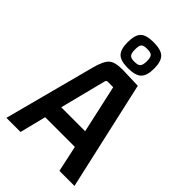

<svg xmlns="http://www.w3.org/2000/svg" viewBox="-255 -961 1055 1055"><g transform="rotate(45 273.0 -433.0)"><path d="M392 -765Q392 -711 369 -688Q346 -665 288 -665Q230 -665 208 -688Q186 -711 186 -765Q186 -821 208 -843.5Q230 -866 288 -866Q346 -866 369 -843Q392 -820 392 -765ZM243 -765Q243 -737 252 -726Q261 -715 288 -715Q316 -715 325.5 -726Q335 -737 335 -765Q335 -795 326 -805Q317 -815 288 -815Q260 -815 251.5 -805Q243 -795 243 -765ZM538 0H421L388 -153H157L119 0H9L149 -530Q166 -596 190.5 -618Q215 -640 277 -639L395 -635ZM249 -522 181 -254H367L305 -534H261Q252 -534 249 -522Z"/></g></svg>

Font: Gemunu Libre
Style: Bold
Weight: 700
Designer: Puspanada Ekanayake, Sola Matas, Pathum Egodawatta, Kosala Senevirathne
Foundry: mooniak
Version: Version 1.100